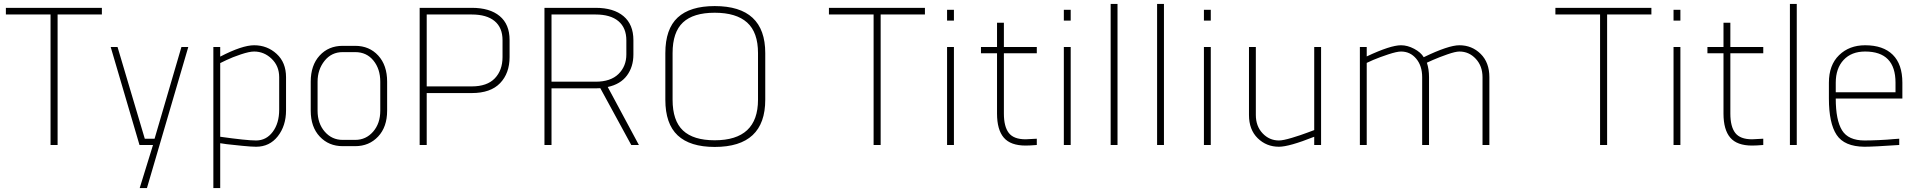

<svg xmlns="http://www.w3.org/2000/svg" viewBox="-20 -740 9787 980"><path d="M10 -666V-700H500V-666H274V0H238V-666Z M692 0 545 -500H580L719 -32H769L906 -500H941L730 220H693L761 0Z M1069 220V-500H1104V-451Q1216 -509 1277 -509Q1344 -509 1392 -465Q1440 -421 1440 -346V-177Q1440 -98 1398 -44.5Q1356 9 1287 9Q1264 9 1218.5 4.5Q1173 0 1138 -4L1104 -9V220ZM1104 -418V-42Q1239 -23 1287 -23Q1339 -23 1372 -67Q1405 -111 1405 -180V-346Q1405 -403 1366.5 -440Q1328 -477 1277 -477Q1253 -477 1209.5 -462.5Q1166 -448 1135 -433Z M1793 6H1729Q1658 6 1612 -43Q1566 -92 1566 -175V-323Q1566 -407 1611.5 -456.5Q1657 -506 1729 -506H1793Q1865 -506 1910.5 -456.5Q1956 -407 1956 -323V-175Q1956 -92 1910 -43Q1864 6 1793 6ZM1921 -175V-323Q1921 -388 1886 -431Q1851 -474 1793 -474H1729Q1672 -474 1636.5 -429.5Q1601 -385 1601 -323V-175Q1601 -110 1637.5 -68Q1674 -26 1729 -26H1793Q1848 -26 1884.5 -68Q1921 -110 1921 -175Z M2388 -265H2158V0H2122V-700H2388Q2480 -700 2530.5 -658Q2581 -616 2581 -536V-449Q2581 -366 2532.5 -315.5Q2484 -265 2388 -265ZM2545 -449V-535Q2545 -599 2504.5 -632.5Q2464 -666 2388 -666H2158V-299H2388Q2466 -299 2505.5 -340Q2545 -381 2545 -449Z M3202 0 3044 -290Q3036 -289 3020 -289H2795V0H2759V-700H3020Q3112 -700 3162.5 -657.5Q3213 -615 3213 -535V-462Q3213 -399 3180 -354.5Q3147 -310 3082 -296L3241 0ZM3020 -323Q3097 -323 3137 -362.5Q3177 -402 3177 -462V-534Q3177 -598 3136.5 -632Q3096 -666 3020 -666H2795V-323Z M3376 -231V-469Q3376 -592 3439 -650.5Q3502 -709 3628 -709Q3886 -709 3886 -469V-231Q3886 10 3628 10Q3502 10 3439 -49Q3376 -108 3376 -231ZM3413 -469V-231Q3413 -124 3466 -74Q3519 -24 3628 -24Q3849 -24 3849 -231V-469Q3849 -575 3793.5 -625Q3738 -675 3628 -675Q3519 -675 3466 -625.5Q3413 -576 3413 -469Z M4211 -666V-700H4701V-666H4475V0H4439V-666Z M4814 0V-500H4849V0ZM4814 -635V-690H4849V-635Z M4987 -468V-500H5069V-624H5104V-500H5272V-468H5104V-160Q5104 -94 5129 -61.5Q5154 -29 5215 -29L5272 -32V0Q5237 3 5215 3Q5138 3 5103.5 -37.5Q5069 -78 5069 -160V-468Z M5410 0V-500H5445V0ZM5410 -635V-690H5445V-635Z M5684 0H5649V-720H5684Z M5921 0H5886V-720H5921Z M6125 0V-500H6160V0ZM6125 -635V-690H6160V-635Z M6688 -500H6723V0H6688V-42Q6560 9 6508 9Q6444 9 6399.5 -34.5Q6355 -78 6355 -153V-500H6390V-153Q6390 -96 6424.5 -59.5Q6459 -23 6508 -23Q6529 -23 6574 -36.5Q6619 -50 6653 -63L6688 -76Z M6956 0H6921V-500H6956V-452Q7077 -509 7131 -509Q7164 -509 7198 -491Q7232 -473 7247 -448Q7373 -509 7429 -509Q7493 -509 7537.5 -465Q7582 -421 7582 -346V0H7547V-346Q7547 -403 7512.5 -440Q7478 -477 7429 -477Q7409 -477 7367.5 -462.5Q7326 -448 7294 -434L7263 -420Q7274 -387 7274 -346V0H7239V-346Q7239 -404 7208.5 -440.5Q7178 -477 7131 -477Q7110 -477 7066 -462.5Q7022 -448 6989 -434L6956 -419Z M7919 -666V-700H8409V-666H8183V0H8147V-666Z M8522 0V-500H8557V0ZM8522 -635V-690H8557V-635Z M8695 -468V-500H8777V-624H8812V-500H8980V-468H8812V-160Q8812 -94 8837 -61.5Q8862 -29 8923 -29L8980 -32V0Q8945 3 8923 3Q8846 3 8811.5 -37.5Q8777 -78 8777 -160V-468Z M9151 0H9116V-720H9151Z M9497 -23Q9528 -23 9572 -25Q9616 -27 9645 -30L9674 -32V0Q9543 9 9496 9Q9394 8 9354.5 -51.5Q9315 -111 9315 -237V-318Q9315 -408 9367 -458.5Q9419 -509 9500 -509Q9592 -509 9641 -460.5Q9690 -412 9690 -318V-237H9350Q9350 -127 9382 -75Q9414 -23 9497 -23ZM9350 -269H9655V-318Q9655 -477 9500 -477Q9430 -477 9390 -434Q9350 -391 9350 -318Z"/></svg>

Font: TypoPRO Titillium Title
Style: Regular
Weight: 250
Designer: Campivisivi
Foundry: Accademia di Belle Arti di Urbino and students of MA course of Visual design
Version: 1.000